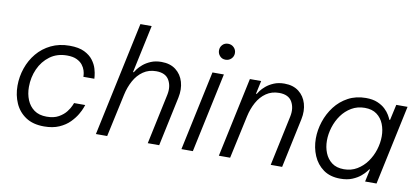

<svg xmlns="http://www.w3.org/2000/svg" viewBox="-70 -1004 2749 1258"><g transform="rotate(10 1304.5 -375.0)"><path d="M269 10Q195 10 147 -22Q99 -54 75.5 -107Q52 -160 52 -223Q52 -283 71.5 -340Q91 -397 128.5 -442Q166 -487 220.5 -513.5Q275 -540 344 -540Q405 -540 442.5 -521.5Q480 -503 500.5 -475.5Q521 -448 529 -420Q537 -392 538.5 -373.5Q540 -355 540 -355H467Q467 -355 466.5 -367Q466 -379 460.5 -397Q455 -415 441.5 -432.5Q428 -450 403 -462Q378 -474 338 -474Q272 -474 224.5 -439Q177 -404 152 -348Q127 -292 127 -228Q127 -181 143 -142Q159 -103 191.5 -79.5Q224 -56 275 -56Q323 -56 354.5 -74Q386 -92 404 -115.5Q422 -139 429.5 -157Q437 -175 437 -175H511Q511 -175 504.5 -156.5Q498 -138 482 -110.5Q466 -83 438.5 -55Q411 -27 369 -8.5Q327 10 269 10Z M613 0 775 -760H850L782 -442H787Q790 -448 801.5 -463.5Q813 -479 833.5 -496.5Q854 -514 884.5 -527Q915 -540 955 -540Q1013 -540 1050.5 -511Q1088 -482 1102 -434Q1116 -386 1104 -329L1034 0H958L1029 -334Q1041 -391 1017.5 -432.5Q994 -474 931 -474Q882 -474 845 -448.5Q808 -423 784.5 -380Q761 -337 750 -286L688 0Z M1364 -627Q1341 -627 1326.5 -643Q1312 -659 1312 -680Q1312 -702 1326.5 -717.5Q1341 -733 1364 -733Q1387 -733 1402.5 -717.5Q1418 -702 1418 -680Q1418 -658 1402.5 -642.5Q1387 -627 1364 -627ZM1182 0 1295 -530H1371L1258 0Z M1431 0 1544 -530H1619L1600 -442H1605Q1608 -448 1619.5 -463.5Q1631 -479 1651.5 -496.5Q1672 -514 1702.5 -527Q1733 -540 1773 -540Q1831 -540 1868.5 -511Q1906 -482 1920 -434Q1934 -386 1922 -329L1852 0H1776L1847 -334Q1859 -391 1835.5 -432.5Q1812 -474 1749 -474Q1700 -474 1663 -448.5Q1626 -423 1602.5 -380Q1579 -337 1568 -286L1506 0Z M2315 -540Q2361 -540 2392.5 -526.5Q2424 -513 2444 -494Q2464 -475 2475 -456Q2486 -437 2490 -426H2495L2518 -530H2593L2480 0H2404L2422 -83H2417Q2417 -83 2406.5 -69Q2396 -55 2374.5 -36.5Q2353 -18 2319.5 -4Q2286 10 2240 10Q2172 10 2127 -22.5Q2082 -55 2059.5 -108Q2037 -161 2037 -222Q2037 -278 2055.5 -334.5Q2074 -391 2109.5 -437.5Q2145 -484 2197 -512Q2249 -540 2315 -540ZM2319 -475Q2270 -475 2231 -452Q2192 -429 2165.5 -392Q2139 -355 2125 -310Q2111 -265 2111 -221Q2111 -177 2126 -139.5Q2141 -102 2172 -78.5Q2203 -55 2253 -55Q2301 -55 2339.5 -78Q2378 -101 2405 -138.5Q2432 -176 2446 -221Q2460 -266 2460 -310Q2460 -354 2445 -391.5Q2430 -429 2399 -452Q2368 -475 2319 -475Z"/></g></svg>

Font: Be Vietnam Pro Light
Style: Italic
Weight: 300
Italic angle: -12°
Designer: Lam Bao, Tony Le, Vietanh Nguyen
Foundry: Yellow Type Foundry
Version: Version 1.002; ttfautohint (v1.8.3)